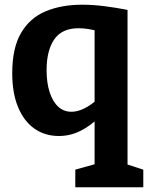

<svg xmlns="http://www.w3.org/2000/svg" viewBox="-20 -566 630 816"><path d="M300 230V155L397 128L382 152V-66L409 -74Q365 -31 321.5 -9.5Q278 12 230 12Q172 12 127.5 -18.5Q83 -49 57.5 -109Q32 -169 32 -255Q32 -362 69.5 -426Q107 -490 174 -518Q241 -546 330 -546Q374 -546 422 -540Q470 -534 522 -524V152L506 128L589 155V230ZM284 -91Q310 -91 339 -105.5Q368 -120 399 -148L382 -106V-466L399 -433Q352 -446 314 -446Q243 -446 210.5 -398.5Q178 -351 178 -268Q178 -214 191 -174Q204 -134 227.5 -112.5Q251 -91 284 -91Z"/></svg>

Font: Bitter Thin
Style: Bold
Weight: 700
Version: Version 3.021